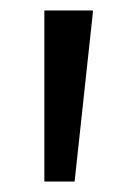

<svg xmlns="http://www.w3.org/2000/svg" viewBox="-20 -828 246 368"><path d="M158 -808V-804L123 -480H65V-808Z"/></svg>

Font: Encode Sans Normal
Style: Medium
Weight: 500
Designer: Pablo Impallari, Andres Torresi
Foundry: Pablo Impallari, Andres Torresi
Version: Version 1.000; ttfautohint (v1.00) -l 8 -r 50 -G 200 -x 14 -